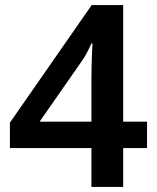

<svg xmlns="http://www.w3.org/2000/svg" viewBox="-20 -736 617 756"><path d="M559 -153H465V0H340V-153H19V-253L341 -716H465V-257H559ZM340 -428Q340 -448 340.5 -468Q341 -488 341.5 -506Q342 -524 343 -539.5Q344 -555 344 -565H340Q331 -545 321 -526Q311 -507 299 -491L136 -257H340Z"/></svg>

Font: Noto Sans Khmer SemiBold
Style: Regular
Weight: 600
Version: Version 2.003